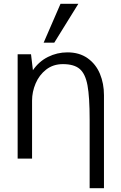

<svg xmlns="http://www.w3.org/2000/svg" viewBox="-20 -836 640 1012"><path d="M311.5 -498Q260 -498 223.2 -469.2Q186.5 -440.5 167.8 -396.2Q149 -352 149 -306V0H73V-151V-296V-550H143.5L153.5 -466Q185 -512 233 -536Q281 -560 335.5 -560Q398.5 -560 442 -529Q485.5 -498 506.8 -446.8Q528 -395.5 528 -334.5V156H452.5V-206Q452.5 -325 441.2 -386Q430 -447 400.2 -472.5Q370.5 -498 311.5 -498ZM210 -611 299 -816H393L266 -611Z"/></svg>

Font: JuliaMono Light
Style: Regular
Weight: 300
Monospace: yes
Designer: cormullion
Foundry: corm
Version: Version 0.054; ttfautohint (v1.8.4)